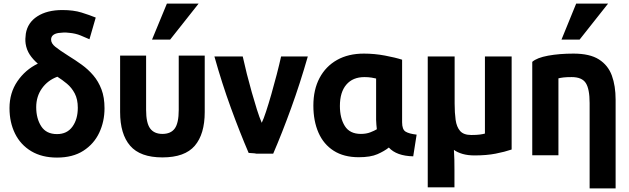

<svg xmlns="http://www.w3.org/2000/svg" viewBox="-20 -849 3508 1071"><path d="M300 -421Q327 -404 353.5 -382Q380 -360 397 -327.5Q414 -295 414 -248Q414 -184 384 -142.5Q354 -101 298 -101Q238 -101 210 -144.5Q182 -188 182 -251Q182 -311 214 -356Q246 -401 300 -421ZM191 -494Q121 -460 77 -395.5Q33 -331 33 -246Q33 -166 64 -103.5Q95 -41 154.5 -5.5Q214 30 298 30Q386 30 445 -8Q504 -46 533.5 -108.5Q563 -171 563 -245Q563 -306 546 -350.5Q529 -395 500.5 -428.5Q472 -462 436 -488Q400 -514 361 -538Q312 -569 288.5 -588Q265 -607 265 -628Q265 -658 306 -665Q320 -667 334.5 -667.5Q349 -668 365 -666Q401 -663 430 -651Q459 -639 479 -630L514 -751Q480 -765 435 -779Q390 -793 328 -793Q243 -793 188.5 -758Q134 -723 124 -661Q122 -647 121.5 -633Q121 -619 123 -605Q128 -572 145.5 -545Q163 -518 191 -494Z M886 29Q1011 29 1066.5 -36Q1122 -101 1122 -224V-539H977V-236Q977 -163 955 -132.5Q933 -102 886 -102Q840 -102 817.5 -132.5Q795 -163 795 -236V-539H650V-224Q650 -101 706 -36Q762 29 886 29ZM929 -628 1088 -829H911L828 -628Z M1440 -164Q1427 -194 1413 -238.5Q1399 -283 1384.5 -334Q1370 -385 1357 -436.5Q1344 -488 1334 -534H1176Q1218 -384 1268 -247Q1318 -110 1367 4Q1375 5 1388.5 5.5Q1402 6 1409 8H1504Q1554 -108 1604 -246Q1654 -384 1697 -534H1548Q1538 -489 1523.5 -433Q1509 -377 1493.5 -323Q1478 -269 1464 -226.5Q1450 -184 1440 -164Z M2149 -26Q2192 21 2285 23L2304 -98Q2261 -103 2242 -115Q2223 -127 2223 -167V-516Q2186 -528 2127.5 -539Q2069 -550 2010 -550Q1923 -550 1860 -514.5Q1797 -479 1762.5 -414Q1728 -349 1728 -260Q1728 -174 1756.5 -109Q1785 -44 1841.5 -8Q1898 28 1981 28Q2047 28 2085.5 11Q2124 -6 2149 -26ZM2078 -181Q2078 -167 2079.5 -153.5Q2081 -140 2082 -128Q2069 -120 2046 -111Q2023 -102 1993 -102Q1931 -102 1903.5 -146Q1876 -190 1876 -258Q1876 -335 1912 -377Q1948 -419 2013 -419Q2034 -419 2053 -416Q2072 -413 2078 -411Z M2627 18Q2694 18 2745 8Q2796 -2 2834 -15V-534H2685V-104Q2675 -101 2657 -98.5Q2639 -96 2609 -96Q2566 -96 2546.5 -118.5Q2527 -141 2521.5 -180.5Q2516 -220 2516 -271V-534H2366V196H2515V99Q2515 70 2514.5 42.5Q2514 15 2512 -13Q2531 1 2560 9.5Q2589 18 2627 18Z M2949 17H3095V-412Q3107 -415 3123.5 -417Q3140 -419 3169 -419Q3226 -419 3247.5 -386Q3269 -353 3269 -274V202H3414V-293Q3414 -370 3393 -427.5Q3372 -485 3321 -517.5Q3270 -550 3179 -550Q3100 -550 3037.5 -538.5Q2975 -527 2949 -504ZM3213 -628 3372 -829H3194L3112 -628Z"/></svg>

Font: Repo Bold
Style: Bold
Weight: 700
Designer: Stefan Peev
Foundry: Context Ltd
Version: Version 1.502